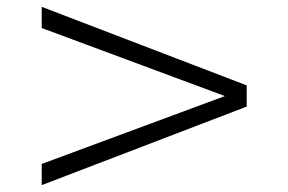

<svg xmlns="http://www.w3.org/2000/svg" viewBox="-20 -581 844 562"><path d="M702.1 -269V-331.1L102.1 -561V-499L638.2 -299.8L102.1 -101.1V-39.1Z"/></svg>

Font: Galatia SIL
Style: Bold
Weight: 700
Designer: Development by SIL's NRSI team
Version: Version 2.1